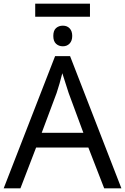

<svg xmlns="http://www.w3.org/2000/svg" viewBox="-20 -1021 679 1041"><path d="M432.1 -300.8 352.1 -517.1 317.9 -624Q303.2 -565.4 287.1 -517.1L206.1 -300.8ZM544.9 0 459 -221.2H175.8L90.8 0H0L278.8 -716.8H359.9L638.2 0ZM170.9 -1001H467.8V-930.2H170.9ZM269 -826.2Q269 -855.5 283.9 -868.7Q298.8 -881.8 320.8 -881.8Q344.2 -881.8 357.9 -866.9Q371.6 -852.1 371.6 -826.2Q371.6 -799.8 357.4 -784.9Q343.3 -770 320.8 -770Q298.8 -770 283.9 -783.7Q269 -797.4 269 -826.2Z"/></svg>

Font: NotoSans
Style: Regular
Weight: 400
Designer: Monotype Design team
Foundry: Monotype Imaging Inc.
Version: Version 1.04; ttfautohint (v1.4.1)